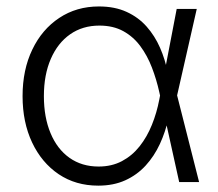

<svg xmlns="http://www.w3.org/2000/svg" viewBox="-20 -567 680 598"><path d="M286.1 11.2Q215.8 11.2 162.8 -24.4Q109.9 -60.1 80.1 -123Q50.3 -186 50.3 -267.6Q50.3 -349.6 80.6 -412.6Q110.8 -475.6 164.6 -511.2Q218.3 -546.9 288.1 -546.9Q337.4 -546.9 374.3 -530Q411.1 -513.2 436.8 -484.1Q462.4 -455.1 478.5 -418.2Q494.6 -381.3 502.4 -340.8H524.9L531.2 -271.5L600.1 0H538.1L476.1 -280.3Q467.3 -319.8 453.1 -356.7Q439 -393.6 417.2 -423.1Q395.5 -452.6 364 -470Q332.5 -487.3 289.6 -487.3Q237.3 -487.3 198.5 -460.2Q159.7 -433.1 138.2 -383.5Q116.7 -334 116.7 -267.6Q116.7 -201.7 137.5 -152.1Q158.2 -102.5 196.5 -75.4Q234.9 -48.3 287.1 -48.3Q328.1 -48.3 359.9 -65.2Q391.6 -82 414.8 -111.3Q438 -140.6 453.1 -178.2Q468.3 -215.8 476.1 -256.8L530.3 -539.1H592.8L531.2 -268.1L525.4 -199.7H504.9Q495.6 -156.7 478 -118.7Q460.4 -80.6 433.6 -51.3Q406.7 -22 370.1 -5.4Q333.5 11.2 286.1 11.2Z"/></svg>

Font: Inter 18pt Light
Style: Regular
Weight: 300
Designer: Rasmus Andersson
Foundry: rsms
Version: Version 4.001;git-66647c0bb